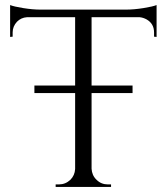

<svg xmlns="http://www.w3.org/2000/svg" viewBox="-20 -739 658 759"><path d="M589 -594C589 -594 599 -593 599 -593C599 -593 599 -719 599 -719C599 -719 599 -719 599 -719C589 -715 572 -711 547 -707C522 -703 499 -701 478 -701C478 -701 140 -701 140 -701C140 -701 140 -701 140 -701C119 -701 97 -703 72 -707C47 -711 30 -715 20 -719C20 -719 20 -593 20 -593C20 -593 30 -594 30 -594C30 -594 30 -611 30 -611C30 -611 30 -611 30 -611C30 -627 36 -641 47 -653C58 -664 71 -670 87 -671C87 -671 277 -671 277 -671C277 -671 277 -401 277 -401C277 -401 116 -401 116 -401C116 -401 116 -371 116 -371C116 -371 277 -371 277 -371C277 -371 277 -71 277 -71C277 -71 277 -71 277 -71C276 -54 270 -40 258 -28C245 -16 230 -10 213 -10C213 -10 200 -10 200 -10C200 -10 200 0 200 0C200 0 419 0 419 0C419 0 419 -10 419 -10C419 -10 406 -10 406 -10C406 -10 406 -10 406 -10C389 -10 374 -16 362 -28C349 -40 343 -55 342 -72C342 -72 342 -371 342 -371C342 -371 504 -371 504 -371C504 -371 504 -401 504 -401C504 -401 342 -401 342 -401C342 -401 342 -671 342 -671C342 -671 532 -671 532 -671C532 -671 532 -671 532 -671C542 -670 551 -667 560 -662C560 -662 560 -662 560 -662C579 -651 589 -634 589 -611C589 -611 589 -594 589 -594Z"/></svg>

Font: Cinzel Utterance
Style: Regular
Weight: 500
Designer: Natanael Gama
Foundry: ""
Version: ""